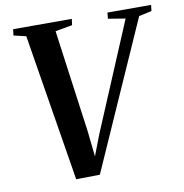

<svg xmlns="http://www.w3.org/2000/svg" viewBox="-83 -821 866 905"><g transform="rotate(-10 350.0 -369.0)"><path d="M209 5 94.5 -699.5 35.5 -713.5 39 -743H320L316 -713.5L234.5 -699L302 -205.5L319 -47L297.5 -40.5L353 -185L570 -700.5L487.5 -714L490.5 -743H699.5L696 -714L635 -701L322.5 3.5Z"/></g></svg>

Font: Merriweather 96pt SemiBold
Style: Italic
Weight: 600
Italic angle: -7.8°
Version: Version 2.101